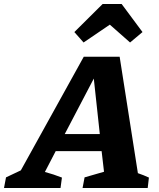

<svg xmlns="http://www.w3.org/2000/svg" viewBox="-82 -938 791 958"><path d="M606 -74Q620 -69 634.5 -63.5Q649 -58 661 -52L655 0H330L340 -53L437 -81L425 -184H196L142 -80Q164 -74 185.5 -67Q207 -60 227 -52L220 0H-62L-52 -53L22 -88L336 -655H515ZM241 -269H416L386 -546ZM525 -918 629 -778 567 -726 466 -815 335 -726 289 -778 430 -918Z"/></svg>

Font: Piazzolla SC
Style: Bold Italic
Weight: 700
Italic angle: -11.3°
Designer: Juan Pablo del Peral
Foundry: Huerta Tipografica
Version: Version 1.330